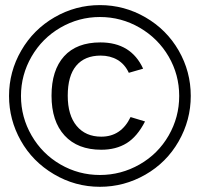

<svg xmlns="http://www.w3.org/2000/svg" viewBox="-20 -718 777 746"><path d="M721.2 -345.2Q721.2 -251 674.1 -168.7Q627 -86.4 544.7 -39.3Q462.4 7.8 368.2 7.8Q272 7.8 189.2 -41.3Q106.4 -90.3 60.8 -171.6Q15.1 -252.9 15.1 -345.2Q15.1 -439.5 62.5 -521.5Q109.9 -603.5 191.9 -650.9Q273.9 -698.2 368.2 -698.2Q462.9 -698.2 545.2 -650.6Q627.4 -603 674.3 -521.5Q721.2 -439.9 721.2 -345.2ZM676.3 -345.2Q676.3 -427.7 635.3 -498.3Q594.2 -568.8 522.7 -610.4Q451.2 -651.9 368.2 -651.9Q286.1 -651.9 214.8 -610.6Q143.6 -569.3 102.5 -498Q61.5 -426.8 61.5 -345.2Q61.5 -262.7 102.8 -191.4Q144 -120.1 214.8 -79.1Q285.6 -38.1 368.2 -38.1Q450.7 -38.1 522.5 -79.1Q594.2 -120.1 635.3 -191.4Q676.3 -262.7 676.3 -345.2ZM243.2 -346.2Q243.2 -270.5 277.8 -228.8Q312.5 -187 373.5 -187Q450.7 -187 487.3 -263.2L543.5 -246.1Q513.2 -187 471.9 -161.6Q430.7 -136.2 373.5 -136.2Q281.7 -136.2 231 -191.4Q180.2 -246.6 180.2 -346.2Q180.2 -445.3 229 -499.3Q277.8 -553.2 370.1 -553.2Q489.3 -553.2 536.1 -451.2L480.5 -435.1Q464.8 -468.8 436.5 -485.4Q408.2 -502 371.1 -502Q309.1 -502 276.1 -462.6Q243.2 -423.3 243.2 -346.2Z"/></svg>

Font: TypoPRO Liberation Sans
Style: Regular
Weight: 400
Designer: Steve Matteson
Foundry: Ascender Corporation
Version: Version 2.00.1